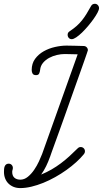

<svg xmlns="http://www.w3.org/2000/svg" viewBox="-20 -962 531 991"><path d="M166 -574.2Q153.3 -574.2 148.4 -581.8Q143.6 -589.4 143.6 -600.6Q143.6 -634.3 161.1 -658.2Q178.7 -682.1 205.6 -697.3Q232.4 -712.4 263.9 -719.5Q295.4 -726.6 323.2 -726.6Q345.2 -726.6 367.4 -725.8Q389.6 -725.1 411.6 -724.6Q420.9 -724.6 427.2 -718.3Q433.6 -711.9 433.6 -702.6Q433.6 -701.7 428.5 -686.8Q423.3 -671.9 414.6 -646.7Q405.8 -621.6 394 -588.6Q382.3 -555.7 368.9 -518.1Q355.5 -480.5 341.3 -440.4Q327.1 -400.4 313.5 -361.8Q299.8 -323.2 287.1 -288.1Q274.4 -252.9 264.2 -224.9Q253.9 -196.8 247.1 -177.7Q240.2 -158.7 238.3 -152.3Q237.8 -151.9 237.8 -151.4Q229.5 -127.9 218.3 -104.7Q207 -81.5 192.4 -61Q221.7 -73.2 246.6 -87.6Q271.5 -102.1 293.9 -118.9Q316.4 -135.7 337.6 -155Q358.9 -174.3 380.9 -196.3Q387.7 -203.1 396 -203.1Q405.8 -203.1 412.1 -196.8Q418.5 -190.4 418.5 -180.7Q418.5 -172.9 413.1 -166.5Q396.5 -146 373.3 -125Q350.1 -104 322.8 -84.5Q295.4 -64.9 264.9 -47.9Q234.4 -30.8 203.6 -18.3Q172.9 -5.9 142.3 1.5Q111.8 8.8 84.5 8.8Q65.9 8.8 50.5 2.7Q35.2 -3.4 23.9 -14.4Q12.7 -25.4 6.6 -40.8Q0.5 -56.2 0.5 -74.7Q0.5 -81.1 1 -88.6Q1.5 -96.2 3.9 -102.5Q6.3 -108.9 11.2 -113Q16.1 -117.2 24.9 -117.2Q34.2 -117.2 40.3 -110.8Q46.4 -104.5 46.4 -95.2Q46.4 -89.8 44.7 -85Q43 -80.1 43 -74.7Q43 -54.7 54.4 -44.7Q65.9 -34.7 85 -34.7Q105.5 -34.7 123.5 -49.3Q141.6 -64 156 -85Q170.4 -106 180.9 -128.7Q191.4 -151.4 197.3 -167L380.9 -681.6Q363.8 -681.6 347.2 -682.4Q330.6 -683.1 313.5 -683.1Q294.9 -683.1 273.7 -678.2Q252.4 -673.3 233.9 -663.3Q215.3 -653.3 202.1 -637.7Q189 -622.1 187 -600.6Q186 -590.8 182.1 -582.5Q178.2 -574.2 166 -574.2ZM469.7 -942.4Q479 -942.4 485.1 -935.5Q491.2 -928.7 491.2 -919.9Q491.2 -911.6 483.4 -896.7Q475.6 -881.8 462.9 -864Q450.2 -846.2 434.6 -827.6Q418.9 -809.1 403.3 -793.9Q387.7 -778.8 373.5 -769.3Q359.4 -759.8 350.6 -759.8Q340.8 -759.8 335 -766.4Q329.1 -772.9 329.1 -782.7Q329.1 -793.5 338.4 -799.8Q360.4 -814.5 375.7 -828.1Q391.1 -841.8 403.3 -857.2Q415.5 -872.6 426.5 -890.4Q437.5 -908.2 450.2 -931.2Q456.5 -942.4 469.7 -942.4Z"/></svg>

Font: Helvetia Verbundene
Style: Regular
Weight: 400
Designer: Peter Wiegel, original typeface by Carl Albert Fahrenwaldt 1901
Foundry: Peter Wiegel
Version: Version 2.000